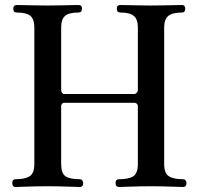

<svg xmlns="http://www.w3.org/2000/svg" viewBox="-20 -746 793 766"><path d="M42 0Q29 0 29 -16Q29 -31 42 -31Q80 -31 98.5 -43Q117 -55 117 -92V-636Q117 -669 101.5 -682.5Q86 -696 47 -696Q33 -696 33 -711Q33 -726 47 -726Q53 -726 76 -725.5Q99 -725 126 -724.5Q153 -724 169 -724Q185 -724 212.5 -724.5Q240 -725 264 -725.5Q288 -726 293 -726Q307 -726 307 -712Q307 -696 293 -696Q255 -696 239.5 -682.5Q224 -669 224 -636V-386Q224 -381 227.5 -376Q231 -371 236 -371H516Q521 -371 525.5 -376Q530 -381 530 -386V-636Q530 -669 514 -682.5Q498 -696 460 -696Q446 -696 446 -712Q446 -726 460 -726Q465 -726 488.5 -725.5Q512 -725 539 -724.5Q566 -724 581 -724Q597 -724 625 -724.5Q653 -725 677 -725.5Q701 -726 706 -726Q719 -726 719 -711Q719 -696 706 -696Q668 -696 651.5 -682.5Q635 -669 635 -636V-92Q635 -55 653.5 -43Q672 -31 710 -31Q717 -31 720.5 -26Q724 -21 724 -16Q724 0 710 0Q704 0 678.5 -1Q653 -2 625 -2.5Q597 -3 581 -3Q566 -3 538.5 -2.5Q511 -2 486.5 -1Q462 0 455 0Q441 0 441 -16Q441 -31 455 -31Q494 -31 512 -43Q530 -55 530 -92V-323Q530 -328 526 -332Q522 -336 516 -336H236Q231 -336 227.5 -332Q224 -328 224 -323V-92Q224 -55 241 -43Q258 -31 298 -31Q305 -31 308.5 -26Q312 -21 312 -16Q312 0 298 0Q292 0 266.5 -1Q241 -2 213 -2.5Q185 -3 169 -3Q153 -3 125.5 -2.5Q98 -2 73.5 -1Q49 0 42 0Z"/></svg>

Font: Zen Old Mincho SemiBold
Style: Regular
Weight: 600
Version: Version 1.500